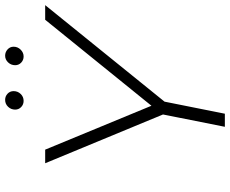

<svg xmlns="http://www.w3.org/2000/svg" viewBox="-94 -802 896 748"><g transform="rotate(-90 354.0 -428.0)"><path d="M332 -235 285 0H234L282 -241L92 -700H145L316 -286L651 -700H708ZM301 -817Q301 -833 312 -844.5Q323 -856 339 -856Q353 -856 363 -846.5Q373 -837 373 -823Q373 -807 362 -795.5Q351 -784 335 -784Q321 -784 311 -793.5Q301 -803 301 -817ZM474 -817Q474 -833 485 -844.5Q496 -856 511 -856Q525 -856 535.5 -846.5Q546 -837 546 -823Q546 -807 534.5 -795.5Q523 -784 508 -784Q494 -784 484 -793.5Q474 -803 474 -817Z"/></g></svg>

Font: Idrija
Style: Italic
Weight: 300
Italic angle: -11.3°
Designer: Julieta Ulanovsky
Foundry: Julieta Ulanovsky
Version: Version 7.200